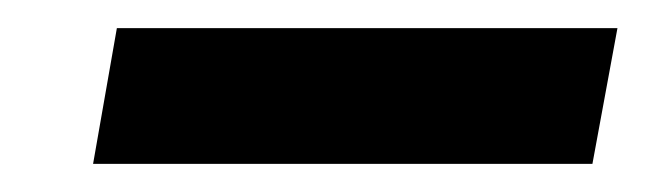

<svg xmlns="http://www.w3.org/2000/svg" viewBox="-20 -757 464 138"><path d="M64 -736.8H423.8L405.8 -639.2H46.9Z"/></svg>

Font: Stilu SemiBold
Style: Italic
Weight: 600
Italic angle: -10°
Designer: Genilson Lima Santos
Foundry: Genilson Lima Santos
Version: Version 1.200;PS 001.200;hotconv 1.0.88;makeotf.lib2.5.64775